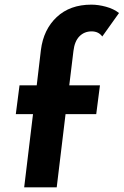

<svg xmlns="http://www.w3.org/2000/svg" viewBox="-20 -806 532 826"><path d="M122 -315H48L64 -439H138L156 -591Q167 -679 224 -732.5Q281 -786 373 -786Q403 -786 436 -777Q469 -768 492 -750L420 -649Q404 -671 374 -671Q343 -671 322 -650Q301 -629 296 -587L278 -439H410L394 -315H262L224 0H84Z"/></svg>

Font: Josefin Sans
Style: Bold Italic
Weight: 700
Italic angle: -7°
Designer: Santiago Orozco
Foundry: Typemade
Version: Version 2.000